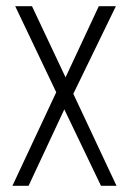

<svg xmlns="http://www.w3.org/2000/svg" viewBox="-20 -598 415 618"><path d="M20 0 161 -301 29 -578H83L191 -349L298 -578H353L216 -296L355 0H305L187 -246L72 0Z"/></svg>

Font: Oswald ExtraLight
Style: Regular
Weight: 250
Designer: Vernon Adams
Foundry: Vernon Adams
Version: Version 4.103;gftools[0.9.33.dev8+g029e19f]